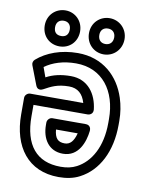

<svg xmlns="http://www.w3.org/2000/svg" viewBox="-88 -817 708 915"><g transform="rotate(10 266.5 -360.0)"><path d="M448 -280V-261C448 -145 402 -67 337 -33C314 -21 290 -16 260 -16C143 -16 82 -90 82 -229V-284H344C354 -284 371 -291 369 -312C361 -385 318 -450 234 -450C187 -450 148 -441 115 -423L98 -470C135 -497 186 -514 248 -514C376 -514 448 -415 448 -280ZM51 -497C43 -490 40 -479 44 -469L79 -378C87 -356 105 -360 114 -365C149 -384 178 -400 234 -400C277 -400 302 -376 314 -334H57C46 -334 32 -324 32 -309V-229C32 -73 111 34 259 34C295 34 330 28 360 12C447 -33 498 -132 498 -261V-280C498 -318 492 -355 481 -389C449 -488 370 -564 248 -564C167 -564 98 -538 51 -497ZM157 -200C157 -135 190 -79 260 -79C336 -79 362 -154 368 -209C369 -219 365 -237 343 -237H182C167 -237 157 -223 157 -212ZM208 -187H313C303 -149 287 -129 260 -129C227 -129 212 -145 208 -187ZM155 -630C132 -630 119 -642 119 -667C119 -691 134 -704 155 -704C176 -704 190 -691 190 -667C190 -642 176 -630 155 -630ZM155 -580C203 -580 240 -616 240 -667C240 -717 202 -754 155 -754C108 -754 69 -718 69 -667C69 -615 107 -580 155 -580ZM369 -629C348 -629 333 -642 333 -667C333 -691 348 -704 369 -704C390 -704 405 -691 405 -667C405 -642 389 -629 369 -629ZM369 -579C417 -579 455 -617 455 -667C455 -717 416 -754 369 -754C322 -754 283 -718 283 -667C283 -616 321 -579 369 -579Z"/></g></svg>

Font: Asimov
Style: NarOu
Weight: 500
Designer: Google
Version: Version 2.000980; 2014